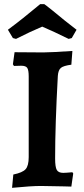

<svg xmlns="http://www.w3.org/2000/svg" viewBox="-20 -894 405 923"><path d="M44 -55Q88 -64 103 -80.5Q118 -97 118 -139V-526Q118 -557 111 -567.5Q104 -578 82 -578L47 -577L42 -585L50 -643L188 -642Q221 -642 328 -649L323 -583Q285 -578 272.5 -567.5Q260 -557 258 -529Q245 -293 245 -132Q245 -91 253 -77Q261 -63 284 -63Q295 -63 328 -66L332 -60L323 3L287 2L176 0Q130 0 38 9ZM42 -711 18 -751Q87 -802 173 -874H193Q193 -875 233 -843Q294 -792 348 -751L325 -711L310 -707Q235 -744 183 -766Q128 -743 57 -707Z"/></svg>

Font: Alegreya
Style: Bold
Weight: 700
Designer: Juan Pablo del Peral
Foundry: Huerta Tipografica
Version: Version 2.008; ttfautohint (v1.8)